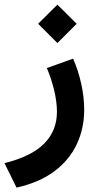

<svg xmlns="http://www.w3.org/2000/svg" viewBox="-53 -560 420 847"><path d="M115.2 -455.1 200.2 -539.6 285.2 -455.1 200.2 -370.1ZM269.5 -301.3Q292.5 -248.5 305.4 -190.2Q318.4 -131.8 318.4 -74.7Q318.4 5.4 286.4 74.7Q254.4 144 188.5 194.3Q122.6 244.6 20 267.6L-33.2 159.7Q85.4 130.4 141.8 73.5Q198.2 16.6 198.2 -66.9Q198.2 -110.8 185.8 -162.1Q173.3 -213.4 153.8 -259.8Z"/></svg>

Font: Vazir UI
Style: Bold-UI
Weight: 700
Designer: Saber Rastikerdar
Foundry: Saber Rastikerdar
Version: Version 30.1.0